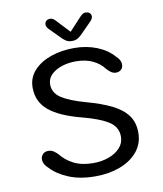

<svg xmlns="http://www.w3.org/2000/svg" viewBox="-88 -857 794 938"><g transform="rotate(-10 309.5 -388.0)"><path d="M310.5 10.5Q234 10.5 178.2 -12.5Q122.5 -35.5 90 -71Q66 -91.5 66 -117Q66 -130.5 76 -141.2Q86 -152 103 -152Q118 -152 129.5 -144.5Q141 -137 151.5 -125.5Q175 -95.5 214.2 -75.2Q253.5 -55 312 -55Q352 -55 387 -67.5Q422 -80 443.8 -103.5Q465.5 -127 465.5 -159.5Q465.5 -207.5 422.5 -234.8Q379.5 -262 297.5 -283.5Q187.5 -311.5 134.8 -355Q82 -398.5 82 -469Q82 -518 113.8 -553Q145.5 -588 198.2 -606.5Q251 -625 314.5 -625Q376 -625 427.2 -604.5Q478.5 -584 509 -548.5Q520 -539 526 -528.2Q532 -517.5 532 -505Q532 -489.5 521.8 -480.2Q511.5 -471 497 -471Q482.5 -471 470.8 -479.8Q459 -488.5 450.5 -498.5Q432 -524.5 396.5 -542Q361 -559.5 311.5 -559.5Q274 -559.5 241.5 -548.8Q209 -538 189 -518Q169 -498 169 -470Q169 -428 208 -402.2Q247 -376.5 326 -354.5Q399.5 -334.5 450 -309.8Q500.5 -285 526.5 -250Q552.5 -215 552.5 -164Q552.5 -109.5 520 -70.2Q487.5 -31 432.5 -10.2Q377.5 10.5 310.5 10.5ZM415.5 -739 368.5 -691.5Q354 -676 341.8 -668.2Q329.5 -660.5 312 -660.5Q294.5 -660.5 282 -668.2Q269.5 -676 255.5 -691.5L208.5 -739Q197.5 -750.5 197.5 -762Q197.5 -772.5 204.5 -779.2Q211.5 -786 223 -786Q234 -786 241.5 -780.2Q249 -774.5 257.5 -764.5L312.5 -706L366 -764Q375 -774 382.5 -780Q390 -786 401 -786Q413 -786 420.2 -779.5Q427.5 -773 427.5 -763Q427.5 -758 424.8 -751.8Q422 -745.5 415.5 -739Z"/></g></svg>

Font: Sono Monospace
Style: Regular
Weight: 400
Designer: Tyler Finck
Foundry: Tyler Finck
Version: Version 2.112